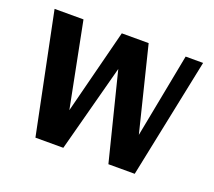

<svg xmlns="http://www.w3.org/2000/svg" viewBox="-80 -512 685 616"><g transform="rotate(20 263.0 -204.5)"><path d="M516.9 -409.3H457.3L402.1 -121.9L331 -409.3H239.3L165.5 -120.1L108.5 -409.3H9.8L93.4 0H188.6L267.8 -298L342.5 0H432.4Z"/></g></svg>

Font: Gidugu
Style: Regular
Weight: 400
Designer: Purushoth Kumar Guthula
Foundry: Silicon Andhra, USA.
Version: Version 1.0.5; ttfautohint (v1.2.25-373a) -l 7 -r 28 -G 50 -